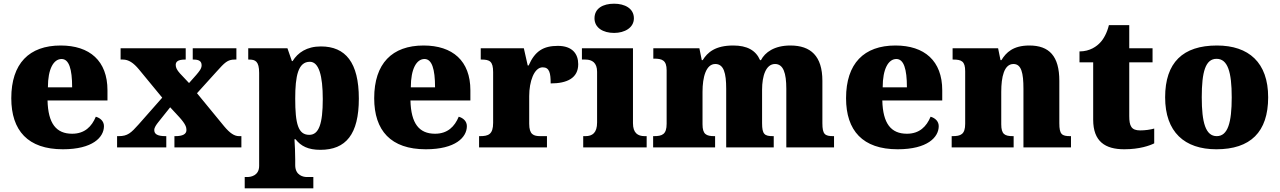

<svg xmlns="http://www.w3.org/2000/svg" viewBox="-20 -797 6918 1038"><path d="M320 10C481 10 542 -55 542 -115C542 -141 523 -159 498 -166C476 -113 438 -74 370 -74C284 -74 240 -129 237 -254H561V-309C561 -468 465 -551 308 -551C138 -551 41 -454 41 -266C41 -91 131 10 320 10ZM370 -325H239C239 -425 270 -478 313 -478C353 -478 370 -424 370 -325Z M613 0H879V-61H875C831 -61 814 -72 814 -94C814 -108 825 -123 837 -138L900 -217L950 -163C984 -125 988 -109 988 -94C988 -72 968 -61 928 -61H923V0H1285V-61H1272C1247 -61 1223 -77 1192 -114L1045 -293L1150 -409C1195 -459 1210 -475 1249 -475H1258V-536H1022V-475H1026C1053 -475 1070 -468 1070 -444C1070 -426 1057 -411 1041 -392L1002 -348L953 -400C936 -419 930 -432 930 -446C930 -462 940 -475 980 -475H984V-536H632V-475H645C675 -475 702 -457 731 -422L857 -269L730 -125C688 -78 670 -61 622 -61H613Z M1303 221H1674V160H1638C1621 160 1576 152 1576 96V66C1576 26 1574 -10 1572 -44H1578C1607 -7 1646 13 1712 13C1850 13 1920 -71 1920 -264C1920 -459 1848 -546 1715 -546C1638 -546 1590 -512 1562 -467H1558L1534 -536H1322V-475H1327C1360 -475 1381 -466 1381 -403V100C1381 153 1335 160 1318 160H1303ZM1652 -68C1592 -68 1576 -127 1576 -264C1576 -387 1592 -463 1655 -463C1704 -463 1725 -388 1725 -261C1725 -128 1704 -68 1652 -68Z M2282 10C2443 10 2504 -55 2504 -115C2504 -141 2485 -159 2460 -166C2438 -113 2400 -74 2332 -74C2246 -74 2202 -129 2199 -254H2523V-309C2523 -468 2427 -551 2270 -551C2100 -551 2003 -454 2003 -266C2003 -91 2093 10 2282 10ZM2332 -325H2201C2201 -425 2232 -478 2275 -478C2315 -478 2332 -424 2332 -325Z M2570 0H2937V-61H2902C2865 -61 2841 -69 2841 -128V-278C2841 -355 2867 -433 2914 -433C2951 -433 2957 -401 2957 -346C3046 -346 3106 -375 3106 -450C3106 -506 3074 -549 2996 -549C2918 -549 2872 -521 2838 -443H2833L2812 -536H2579V-475H2583C2627 -475 2646 -466 2646 -407V-133C2646 -70 2620 -61 2575 -61H2570Z M3300 -619C3357 -619 3407 -647 3407 -698C3407 -752 3357 -777 3300 -777C3240 -777 3194 -752 3194 -698C3194 -647 3240 -619 3300 -619ZM3133 0H3476V-61H3465C3428 -61 3402 -78 3402 -131V-536H3126V-475H3145C3181 -475 3208 -458 3208 -409V-135C3208 -79 3183 -61 3145 -61H3133Z M3511 0H3846V-61H3842C3798 -61 3778 -71 3778 -125V-301C3778 -380 3797 -451 3847 -451C3893 -451 3906 -402 3906 -317V0H4163V-61H4159C4114 -61 4100 -70 4100 -131V-312C4100 -387 4121 -451 4170 -451C4215 -451 4231 -402 4231 -317V0H4489V-61H4485C4440 -61 4426 -70 4426 -131V-360C4426 -494 4363 -551 4253 -551C4166 -551 4116 -514 4094 -472H4089C4066 -525 4019 -551 3944 -551C3847 -551 3805 -514 3779 -472H3774L3761 -536H3512V-480H3516C3560 -480 3584 -471 3584 -417V-128C3584 -70 3560 -61 3515 -61H3511Z M4833 10C4994 10 5055 -55 5055 -115C5055 -141 5036 -159 5011 -166C4989 -113 4951 -74 4883 -74C4797 -74 4753 -129 4750 -254H5074V-309C5074 -468 4978 -551 4821 -551C4651 -551 4554 -454 4554 -266C4554 -91 4644 10 4833 10ZM4883 -325H4752C4752 -425 4783 -478 4826 -478C4866 -478 4883 -424 4883 -325Z M5125 0H5460V-61H5456C5412 -61 5393 -71 5393 -125V-301C5393 -380 5408 -451 5459 -451C5502 -451 5513 -402 5513 -317V0H5770V-61H5766C5721 -61 5707 -70 5707 -131V-360C5707 -494 5652 -551 5545 -551C5457 -551 5419 -513 5394 -472H5389L5376 -536H5130V-475H5134C5178 -475 5198 -466 5198 -412V-128C5198 -70 5174 -61 5129 -61H5125Z M6058 10C6141 10 6196 -10 6220 -22V-102C6199 -96 6171 -92 6144 -92C6096 -92 6085 -116 6085 -170V-460H6211V-536H6085V-661H5975C5965 -620 5947 -587 5929 -568C5910 -547 5873 -519 5816 -519V-460H5890V-150C5890 -32 5955 10 6058 10Z M6556 10C6740 10 6836 -83 6836 -271C6836 -459 6731 -551 6559 -551C6375 -551 6279 -459 6279 -271C6279 -83 6384 10 6556 10ZM6558 -61C6498 -61 6477 -134 6477 -271C6477 -409 6497 -479 6557 -479C6617 -479 6639 -409 6639 -271C6639 -134 6618 -61 6558 -61Z"/></svg>

Font: Noto Serif Malayalam Black
Style: Regular
Weight: 900
Designer: Indian type Foundry, Jelle Bosma, Monotype Design Team
Foundry: Monotype Imaging Inc.
Version: Version 2.104